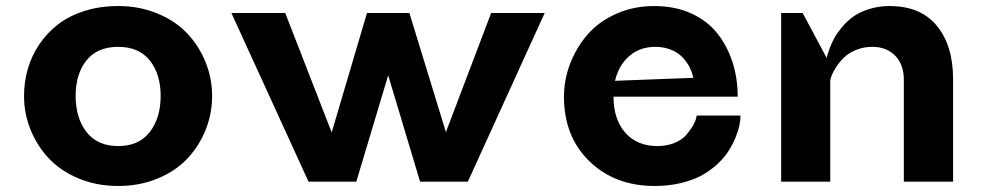

<svg xmlns="http://www.w3.org/2000/svg" viewBox="-20 -598 3230 632"><path d="M59.1 -282.2Q59.1 -328.1 71.5 -371.3Q84 -414.6 109.4 -452.1Q134.8 -489.7 171.1 -517.8Q207.5 -545.9 258.3 -562Q309.1 -578.1 369.1 -578.1Q439.9 -578.1 499.3 -553.2Q558.6 -528.3 597.2 -487.1Q635.7 -445.8 657 -392.6Q678.2 -339.4 678.2 -282.2Q678.2 -224.1 657 -170.9Q635.7 -117.7 597.2 -76.4Q558.6 -35.2 499.3 -10.5Q439.9 14.2 369.1 14.2Q298.3 14.2 239 -10.5Q179.7 -35.2 140.9 -76.4Q102.1 -117.7 80.6 -170.9Q59.1 -224.1 59.1 -282.2ZM229 -282.2Q229 -209.5 264.9 -163.3Q300.8 -117.2 369.1 -117.2Q437 -117.2 472.9 -163.3Q508.8 -209.5 508.8 -282.2Q508.8 -354.5 472.9 -399.2Q437 -443.8 369.1 -443.8Q300.3 -443.8 264.6 -399.2Q229 -354.5 229 -282.2Z M995.6 0 741.7 -555.2H918.9L1071.8 -162.1L1188 -555.2H1327.6L1447.8 -163.1L1596.7 -555.2H1772.9L1520 0H1362.8L1257.8 -350.1L1152.8 0Z M2408.2 -279.8H1999.5Q1999.5 -205.1 2038.3 -161.1Q2077.1 -117.2 2143.6 -117.2Q2174.8 -117.2 2199.7 -127.4Q2224.6 -137.7 2237.8 -152.6Q2251 -167.5 2259.8 -182.4Q2268.6 -197.3 2271 -207.5L2273.4 -217.8H2417.5Q2417.5 -203.1 2413.8 -185.3Q2410.2 -167.5 2400.9 -144.8Q2391.6 -122.1 2377.7 -100.3Q2363.8 -78.6 2341.1 -57.6Q2318.4 -36.6 2290.3 -21Q2262.2 -5.4 2221.9 4.4Q2181.6 14.2 2135.3 14.2Q2003.9 14.2 1920.2 -67.1Q1836.4 -148.4 1836.4 -279.8Q1836.4 -335.4 1856.7 -388.4Q1877 -441.4 1913.6 -483.9Q1950.2 -526.4 2007.6 -552.2Q2064.9 -578.1 2133.3 -578.1Q2201.2 -578.1 2254.4 -554.2Q2307.6 -530.3 2340.8 -488.5Q2374 -446.8 2391.1 -393.8Q2408.2 -340.8 2408.2 -279.8ZM2137.2 -443.8Q2086.4 -443.8 2051.5 -413.6Q2016.6 -383.3 2004.4 -332L2262.2 -341.8Q2261.7 -343.8 2261 -347.4Q2260.3 -351.1 2256.3 -361.8Q2252.4 -372.6 2247.1 -382.1Q2241.7 -391.6 2231.7 -403.6Q2221.7 -415.5 2209.2 -423.8Q2196.8 -432.1 2178 -438Q2159.2 -443.8 2137.2 -443.8Z M2955.1 0V-335.9Q2955.1 -385.3 2926.8 -414.6Q2898.4 -443.8 2851.1 -443.8Q2822.8 -443.8 2798.3 -433.8Q2773.9 -423.8 2758.8 -409.2Q2743.7 -394.5 2732.9 -378.2Q2722.2 -361.8 2717.5 -349.4Q2712.9 -336.9 2712.9 -331.1V0H2551.3V-555.2H2622.1L2701.2 -407.2Q2701.7 -410.6 2703.4 -417Q2705.1 -423.3 2711.7 -440.9Q2718.3 -458.5 2727.3 -474.6Q2736.3 -490.7 2753.2 -510.5Q2770 -530.3 2790.3 -544.4Q2810.5 -558.6 2841.6 -568.4Q2872.6 -578.1 2908.2 -578.1Q3010.3 -578.1 3063.7 -513.2Q3117.2 -448.2 3117.2 -337.9V0Z"/></svg>

Font: Sporting Grotesque
Style: Gras
Weight: 700
Designer: Lucas LE BIHAN
Foundry: Lucas LE BIHAN
Version: Version 1.001